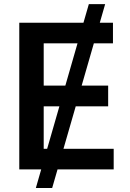

<svg xmlns="http://www.w3.org/2000/svg" viewBox="-20 -840 645 952"><path d="M501.4 -819.6H420.5L393.8 -727.3H75.6V0H184.3L157.7 92.3H238.6L265.3 0H543.7V-102.3H294.7L355.5 -312.9H516.3V-415.5H384.9L445.3 -625H540.1V-727.3H474.8ZM196.7 -102.3V-312.9H274.5L213.8 -102.3ZM196.7 -415.5V-625H364.3L304 -415.5Z"/></svg>

Font: Magic Ui Pro Semi Bold
Style: Regular
Weight: 600
Designer: Stefan Endress, Andreas Faust
Version: Version 1.000;FEAKit 1.0